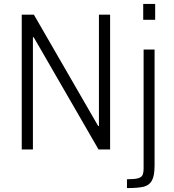

<svg xmlns="http://www.w3.org/2000/svg" viewBox="-20 -763 890 980"><path d="M91 -688H153L481 -120H485V-688H542V0H483L152 -573H148V0H91ZM711 -743H772V-662H711ZM713 95V-510H769V81Q769 134 755.5 158.5Q742 183 713.5 190Q685 197 628 197V152Q667 152 684.5 147Q702 142 707.5 130.5Q713 119 713 95Z"/></svg>

Font: Saira SemiCondensed Light
Style: Regular
Weight: 300
Width: 4
Designer: Hector Gatti with collaboration of the Omnibus-Type team
Foundry: Omnibus-Type
Version: Version 0.072; ttfautohint (v1.8)